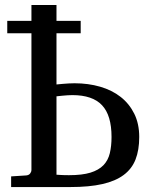

<svg xmlns="http://www.w3.org/2000/svg" viewBox="-20 -755 621 775"><path d="M430.2 -202.1Q430.2 -289.6 391.8 -330.3Q353.5 -371.1 272 -371.1Q263.7 -371.1 252.7 -370.4Q241.7 -369.6 231.9 -368.7Q220.2 -367.2 208 -366.2V-49.8Q215.3 -49.3 224.1 -48.8Q231.4 -48.3 240.2 -48.1Q249 -47.9 258.8 -47.9Q311.5 -47.9 345 -58.1Q378.4 -68.4 397.5 -88.1Q416.5 -107.9 423.3 -136.7Q430.2 -165.5 430.2 -202.1ZM9.3 -670.9H106.9V-734.9H208V-670.9H305.7V-620.6H208V-414.1Q221.2 -415 233.9 -416.5Q245.1 -417.5 257.6 -418.2Q270 -418.9 280.8 -418.9Q336.4 -418.9 384.3 -405Q432.1 -391.1 467 -363.8Q502 -336.4 522 -295.9Q542 -255.4 542 -202.1Q542 -149.4 527.1 -111.3Q512.2 -73.2 479 -48.6Q445.8 -23.9 393.1 -12Q340.3 0 264.2 0H24.9V-43L85.9 -46.9Q96.7 -47.9 101.8 -54.9Q106.9 -62 106.9 -67.9V-620.6H9.3Z"/></svg>

Font: Charis SIL CyrE
Style: Regular
Weight: 400
Foundry: SIL International
Version: Version 5.000